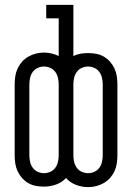

<svg xmlns="http://www.w3.org/2000/svg" viewBox="-20 -755 540 785"><path d="M340 10Q315 10 291 1Q267 -8 250 -27Q233 -9 209 -0.5Q185 8 160 8Q143 8 126.5 5Q110 2 95.5 -6.5Q81 -15 70 -27.5Q59 -40 52 -55Q45 -70 42.5 -86.5Q40 -103 40 -120V-410Q40 -427 42.5 -443.5Q45 -460 52 -475Q59 -490 70 -502.5Q81 -515 96 -523.5Q111 -532 127 -536Q143 -540 160 -540Q175 -540 190.5 -536.5Q206 -533 220 -526V-680H169V-735H280V-526Q294 -533 309.5 -535.5Q325 -538 340 -538Q357 -538 373.5 -535Q390 -532 404.5 -523.5Q419 -515 430 -502.5Q441 -490 448 -475Q455 -460 457.5 -443.5Q460 -427 460 -410V-120Q460 -103 457.5 -86.5Q455 -70 448 -55Q441 -40 430 -27.5Q419 -15 404 -6.5Q389 2 373 6Q357 10 340 10ZM160 -47Q173 -47 185.5 -52.5Q198 -58 206 -69Q214 -80 217 -93.5Q220 -107 220 -120V-410Q220 -423 217 -436.5Q214 -450 206 -461Q198 -472 185.5 -477.5Q173 -483 159 -483Q146 -483 133.5 -477Q121 -471 113.5 -460.5Q106 -450 103 -436.5Q100 -423 100 -410V-120Q100 -107 103 -93.5Q106 -80 114 -69Q122 -58 134.5 -52.5Q147 -47 160 -47ZM341 -47Q354 -47 366.5 -53Q379 -59 386.5 -69.5Q394 -80 397 -93.5Q400 -107 400 -120V-410Q400 -423 397 -436.5Q394 -450 386 -461Q378 -472 365.5 -477.5Q353 -483 340 -483Q327 -483 314.5 -477.5Q302 -472 294 -461Q286 -450 283 -436.5Q280 -423 280 -410V-120Q280 -107 283 -93.5Q286 -80 294 -69Q302 -58 314.5 -52.5Q327 -47 341 -47Z"/></svg>

Font: Iosevka Slab Light
Style: Regular
Weight: 300
Monospace: yes
Designer: Belleve Invis
Foundry: Belleve Invis
Version: Version 11.1.0; ttfautohint (v1.8.3)